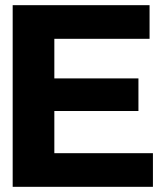

<svg xmlns="http://www.w3.org/2000/svg" viewBox="-20 -722 635 742"><path d="M571 -130V0H29V-702H558V-572H190V-419H515V-293H190V-130Z"/></svg>

Font: Montserrat GRBold
Style: Regular
Weight: 700
Designer: Julieta Ulanovsky
Foundry: Julieta Ulanovsky
Version: Version 1.00 May 29, 2023, initial release